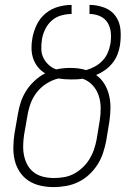

<svg xmlns="http://www.w3.org/2000/svg" viewBox="-20 -755 540 783"><path d="M199 8Q171 8 144.5 2Q118 -4 96.5 -18Q75 -32 60.5 -54Q46 -76 40 -101.5Q34 -127 34.5 -155Q35 -183 39 -210L53 -290Q57 -315 65 -339Q73 -363 87 -385Q101 -407 121 -425.5Q141 -444 164 -456Q147 -466 134.5 -481.5Q122 -497 115.5 -516Q109 -535 108.5 -556.5Q108 -578 112 -599Q117 -627 129.5 -653.5Q142 -680 165 -699.5Q188 -719 216.5 -727Q245 -735 272 -735V-698Q251 -698 229.5 -692Q208 -686 191 -671Q174 -656 164 -635Q154 -614 151 -594V-593Q148 -574 148.5 -554.5Q149 -535 157 -519Q165 -503 178.5 -490.5Q192 -478 209 -472Q223 -475 237.5 -476.5Q252 -478 266 -478Q283 -478 299.5 -476Q316 -474 331 -469Q349 -474 366.5 -483.5Q384 -493 397.5 -507Q411 -521 419 -539Q427 -557 430 -575Q434 -598 432 -621Q430 -644 419 -662Q408 -680 388 -689Q368 -698 345 -698V-735Q376 -735 405.5 -724Q435 -713 452 -688.5Q469 -664 471.5 -632.5Q474 -601 469 -569Q466 -550 458.5 -531.5Q451 -513 438 -497Q425 -481 408 -469Q391 -457 372 -449Q393 -434 406 -412.5Q419 -391 425 -365.5Q431 -340 430.5 -313Q430 -286 426 -259L413 -180Q408 -155 400 -130.5Q392 -106 377.5 -83.5Q363 -61 343 -42.5Q323 -24 299 -12.5Q275 -1 249 3.5Q223 8 199 8ZM200 -29Q220 -29 241 -32.5Q262 -36 281 -46Q300 -56 316.5 -71.5Q333 -87 344.5 -105.5Q356 -124 363 -144.5Q370 -165 374 -186L387 -265Q391 -291 390.5 -317Q390 -343 382 -366.5Q374 -390 357 -408Q340 -426 317 -434Q305 -432 293.5 -431.5Q282 -431 271 -431Q257 -431 243.5 -432Q230 -433 218 -435Q193 -429 170 -414.5Q147 -400 130.5 -379Q114 -358 105 -333.5Q96 -309 92 -284L78 -204Q75 -183 74.5 -161Q74 -139 78.5 -118.5Q83 -98 93 -80.5Q103 -63 119.5 -51Q136 -39 157 -34Q178 -29 200 -29Z"/></svg>

Font: Iosevka Extralight
Style: Italic
Weight: 200
Italic angle: -9°
Monospace: yes
Designer: Belleve Invis
Foundry: Belleve Invis
Version: Version 32.5.0; ttfautohint (v1.8.4)